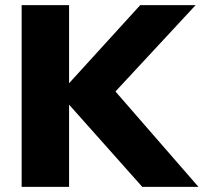

<svg xmlns="http://www.w3.org/2000/svg" viewBox="-20 -725 790 745"><path d="M750 0H532L248 -319V0H64V-705H248V-402L524 -705H739L428 -370Z"/></svg>

Font: wassup Sans
Style: Black
Weight: 900
Version: Version 2.001